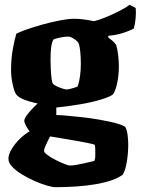

<svg xmlns="http://www.w3.org/2000/svg" viewBox="-20 -578 585 798"><path d="M210 200Q199 200 176 193.5Q153 187 125.5 175Q98 163 73 148Q48 133 31.5 116Q15 99 15 82Q15 64 28.5 41.5Q42 19 62.5 -1Q83 -21 103 -32Q96 -41 88.5 -54.5Q81 -68 81 -76Q81 -85 92.5 -100.5Q104 -116 119.5 -131.5Q135 -147 146 -156L214 -140V-100Q226 -100 255 -97.5Q284 -95 320.5 -91Q357 -87 394 -80.5Q431 -74 460 -66.5Q489 -59 501 -50Q508 -37 510.5 -15.5Q513 6 513 22Q513 59 507 95Q501 131 490 148Q473 161 444.5 171Q416 181 378.5 187.5Q341 194 298 197Q255 200 210 200ZM270 110Q282 110 298.5 107Q315 104 334.5 99.5Q354 95 372 91Q374 86 375 81.5Q376 77 376 66Q376 58 376 45.5Q376 33 374 24Q371 22 353 18Q335 14 309.5 9.5Q284 5 258 0.5Q232 -4 212.5 -7Q193 -10 188 -11Q183 -1 177 11Q171 23 167 33.5Q163 44 163 49Q163 56 177.5 66.5Q192 77 211.5 87Q231 97 248 103.5Q265 110 270 110ZM214 -131Q178 -139 149.5 -145Q121 -151 100.5 -157Q80 -163 67 -170Q54 -177 47 -186Q39 -198 32.5 -228Q26 -258 26 -286Q26 -335 33.5 -375.5Q41 -416 48 -438Q59 -444 88 -454.5Q117 -465 154.5 -475.5Q192 -486 228.5 -493Q265 -500 290 -500Q309 -500 330 -497Q351 -494 370 -490Q386 -493 415 -504.5Q444 -516 473.5 -531Q503 -546 519 -558L544 -545Q546 -525 543.5 -500.5Q541 -476 536 -459Q507 -445 481 -438Q455 -431 430 -429V-422Q435 -418 445 -410.5Q455 -403 463 -391Q468 -375 471 -349.5Q474 -324 474 -302Q474 -267 467.5 -235Q461 -203 450 -186Q438 -176 400.5 -164.5Q363 -153 313 -144.5Q263 -136 214 -131ZM258 -206Q261 -206 269.5 -208Q278 -210 287.5 -213Q297 -216 303 -219Q309 -236 312.5 -261Q316 -286 316 -312Q316 -339 313.5 -364Q311 -389 306 -400Q302 -406 294 -412Q286 -418 278 -422Q270 -426 264 -426Q258 -426 248.5 -425Q239 -424 227.5 -421.5Q216 -419 202 -414Q195 -401 192.5 -380.5Q190 -360 190 -329Q190 -313 191 -292Q192 -271 194 -253.5Q196 -236 200 -230Q204 -225 215.5 -219.5Q227 -214 239.5 -210Q252 -206 258 -206Z"/></svg>

Font: Texturina Medium 12pt Black
Style: Regular
Weight: 900
Version: Version 1.002